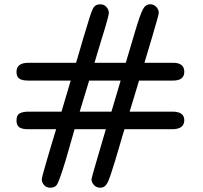

<svg xmlns="http://www.w3.org/2000/svg" viewBox="-20 -714 949 896"><path d="M57 -152Q57 -177 72 -185Q87 -193 113 -193H267L310 -338H111Q83 -338 70 -347Q57 -356 57 -379Q57 -421 113 -421H335Q343 -446 356.5 -494Q370 -542 377 -563Q403 -653 413.5 -673.5Q424 -694 448 -694Q465 -694 476.5 -681.5Q488 -669 488 -654Q488 -639 454 -531L421 -421H567L611 -569Q634 -646 646.5 -670Q659 -694 681 -694Q698 -694 709.5 -681.5Q721 -669 721 -654Q721 -645 687 -531L654 -421H788Q840 -421 840 -379Q840 -338 788 -338H629L585 -193H785Q840 -193 840 -153Q840 -111 783 -111H561Q551 -80 536.5 -29Q522 22 517 37Q494 114 482 138Q470 162 448 162Q430 162 418.5 149.5Q407 137 407 122Q407 117 433 29Q442 -4 474 -111H328Q325 -102 287 32Q256 134 245 149Q235 162 215 162Q197 162 186 150Q175 138 175 122Q175 114 200 29Q208 1 223.5 -50.5Q239 -102 242 -111H111Q83 -111 70 -120Q57 -129 57 -152ZM352 -193H500L543 -338H396Z"/></svg>

Font: Coval
Style: ExtraBold
Weight: 800
Foundry: Context Ltd
Version: Version 001.000